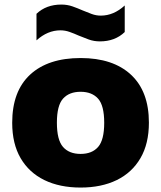

<svg xmlns="http://www.w3.org/2000/svg" viewBox="-20 -812 706 842"><path d="M333.5 10.5Q242 10.5 174.8 -22.2Q107.5 -55 70.5 -118.2Q33.5 -181.5 33.5 -273.5Q33.5 -412 112.2 -484.8Q191 -557.5 333.5 -557.5Q475.5 -557.5 554.2 -484.5Q633 -411.5 633 -274Q633 -182 596 -118.5Q559 -55 491.8 -22.2Q424.5 10.5 333.5 10.5ZM333.5 -137Q383.5 -137 410.2 -167.5Q437 -198 437 -273.5Q437 -349.5 410 -379.5Q383 -409.5 333.5 -409.5Q283.5 -409.5 256.5 -379.5Q229.5 -349.5 229.5 -274Q229.5 -198.5 256.2 -167.8Q283 -137 333.5 -137ZM418 -630.5Q392 -630.5 369.2 -638.8Q346.5 -647 325 -656Q305 -665 285.2 -672Q265.5 -679 245 -679Q188.5 -679 140 -635V-751.5Q182.5 -792 249 -792Q275 -792 297.8 -784Q320.5 -776 342 -766.5Q362 -758 381.8 -750.8Q401.5 -743.5 422 -743.5Q478.5 -743.5 527 -788V-671.5Q484.5 -630.5 418 -630.5Z"/></svg>

Font: Encode Sans SemiExpanded SemiExpanded ExtraBold
Style: Regular
Weight: 800
Width: 6
Designer: Multiple Designers
Foundry: Impallari Type
Version: Version 3.000; ttfautohint (v1.8.3) -l 8 -r 50 -G 200 -x 14 